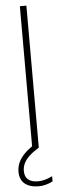

<svg xmlns="http://www.w3.org/2000/svg" viewBox="-62 -769 323 997"><g transform="rotate(-5 99.0 -270.0)"><path d="M82 0V-740H116V0ZM99 200Q52 200 26 178.5Q0 157 0 116Q0 90 10.8 66.5Q21.5 43 44 21Q66.5 -1 102 -23L116 0Q83.5 20 64.2 38.5Q45 57 36.5 75.5Q28 94 28 114Q28 144.5 45.8 159.2Q63.5 174 98 174Q114 174 131.5 169.5Q149 165 172 154V181Q153.5 190.5 135.2 195.2Q117 200 99 200Z"/></g></svg>

Font: Encode Sans SC Condensed Thin
Style: Regular
Weight: 100
Width: 3
Designer: Multiple Designers
Foundry: Impallari Type
Version: Version 3.002